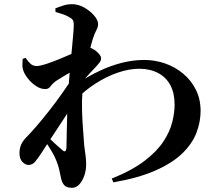

<svg xmlns="http://www.w3.org/2000/svg" viewBox="-20 -836 1040 916"><path d="M513 16Q610 -23 669.5 -68.5Q729 -114 760 -161.5Q791 -209 802 -254Q813 -299 813 -337Q813 -391 793 -429Q773 -467 734.5 -487.5Q696 -508 644 -508Q595 -508 540.5 -489Q486 -470 435 -437Q384 -404 345 -363L343 -435Q402 -473 456.5 -498.5Q511 -524 564 -537Q617 -550 668 -550Q719 -550 767 -533.5Q815 -517 853.5 -485Q892 -453 914.5 -408Q937 -363 937 -307Q937 -254 917 -202Q897 -150 849.5 -104Q802 -58 721.5 -22.5Q641 13 521 34ZM117 -49Q101 -49 87 -63.5Q73 -78 73 -105Q73 -127 80 -144Q87 -161 102 -177Q122 -197 151.5 -231Q181 -265 214 -307Q247 -349 279 -394.5Q311 -440 338 -482L344 -361Q324 -330 303 -297.5Q282 -265 260.5 -232.5Q239 -200 217.5 -167.5Q196 -135 175 -102Q161 -81 148.5 -65.5Q136 -50 117 -49ZM324 60Q297 60 286 47Q275 34 271 13Q267 -7 262.5 -27Q258 -47 249 -69Q243 -85 232 -104.5Q221 -124 208 -144Q195 -164 180 -182L191 -202Q201 -191 217.5 -174.5Q234 -158 250.5 -143.5Q267 -129 275 -122Q295 -102 297 -132Q298 -159 298.5 -205.5Q299 -252 301 -306Q303 -360 306 -410Q309 -455 313.5 -502Q318 -549 322 -591.5Q326 -634 329 -667.5Q332 -701 332 -718Q332 -734 326.5 -741.5Q321 -749 307 -756Q297 -762 281.5 -767.5Q266 -773 245 -779L244 -796Q264 -804 283 -810Q302 -816 324 -816Q354 -816 382 -800Q410 -784 429 -762Q448 -740 448 -721Q448 -707 439.5 -691.5Q431 -676 423 -651Q417 -632 409 -600Q401 -568 393.5 -529.5Q386 -491 380.5 -455Q375 -419 373 -393Q370 -352 371.5 -305Q373 -258 376.5 -214.5Q380 -171 382 -140Q386 -110 388.5 -91.5Q391 -73 391 -52Q391 -23 382 2.5Q373 28 358 44Q343 60 324 60ZM196 -411Q174 -411 152 -425.5Q130 -440 113 -461.5Q96 -483 90 -503Q86 -516 87 -529Q88 -542 88 -555L102 -560Q115 -541 126.5 -531Q138 -521 155 -521Q170 -521 199.5 -530.5Q229 -540 264 -554.5Q299 -569 330 -582.5Q361 -596 377 -605Q389 -612 398.5 -611.5Q408 -611 420 -604Q435 -597 448.5 -583Q462 -569 462 -560Q463 -549 456.5 -540Q450 -531 439 -519Q426 -505 408.5 -486.5Q391 -468 374 -448.5Q357 -429 345 -412L348 -472Q352 -480 356.5 -493Q361 -506 363 -515Q344 -507 321.5 -494.5Q299 -482 279 -469.5Q259 -457 246 -449Q231 -438 221.5 -424.5Q212 -411 196 -411Z"/></svg>

Font: Noto Serif TC
Style: Bold
Weight: 700
Designer: Ryoko NISHIZUKA 西塚涼子 (kana & ideographs); Frank Grießhammer (Latin, Greek & Cyrillic); Wenlong ZHANG 张文龙 (bopomofo); San
Foundry: Adobe
Version: Version 2.002-H1;hotconv 1.1.0;makeotfexe 2.6.0